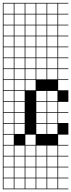

<svg xmlns="http://www.w3.org/2000/svg" viewBox="-20 -1025 502 1352"><path d="M0 307.7V-1004.8H461.5V-1000H389.4V-927.9H461.5V-923.1H389.4V-851H461.5V-846.2H389.4V-774H461.5V-769.2H389.4V-697.1H461.5V-692.3H389.4V-620.2H461.5V-615.4H389.4V-543.3H461.5V-538.5H389.4V-466.3H461.5V-461.5H389.4V-389.4H461.5V-307.7H389.4V-235.6H461.5V-230.8H389.4V-158.7H461.5V-76.9H389.4V-4.8H461.5V0H389.4V72.1H461.5V76.9H389.4V149H461.5V153.8H389.4V226H461.5V230.8H389.4V302.9H461.5V307.7ZM312.5 -927.9H384.6V-1000H312.5ZM81.7 -927.9H153.8V-1000H81.7ZM235.6 -927.9H307.7V-1000H235.6ZM4.8 -927.9H76.9V-1000H4.8ZM158.7 -927.9H230.8V-1000H158.7ZM312.5 -851H384.6V-923.1H312.5ZM81.7 -851H153.8V-923.1H81.7ZM235.6 -851H307.7V-923.1H235.6ZM4.8 -851H76.9V-923.1H4.8ZM158.7 -851H230.8V-923.1H158.7ZM312.5 -774H384.6V-846.2H312.5ZM81.7 -774H153.8V-846.2H81.7ZM235.6 -774H307.7V-846.2H235.6ZM158.7 -774H230.8V-846.2H158.7ZM4.8 -774H76.9V-846.2H4.8ZM312.5 -697.1H384.6V-769.2H312.5ZM235.6 -697.1H307.7V-769.2H235.6ZM81.7 -697.1H153.8V-769.2H81.7ZM158.7 -697.1H230.8V-769.2H158.7ZM4.8 -697.1H76.9V-769.2H4.8ZM235.6 -620.2H307.7V-692.3H235.6ZM4.8 -620.2H76.9V-692.3H4.8ZM158.7 -620.2H230.8V-692.3H158.7ZM81.7 -620.2H153.8V-692.3H81.7ZM312.5 -620.2H384.6V-692.3H312.5ZM235.6 -543.3H307.7V-615.4H235.6ZM4.8 -543.3H76.9V-615.4H4.8ZM158.7 -543.3H230.8V-615.4H158.7ZM81.7 -543.3H153.8V-615.4H81.7ZM312.5 -543.3H384.6V-615.4H312.5ZM235.6 -466.3H307.7V-538.5H235.6ZM81.7 -466.3H153.8V-538.5H81.7ZM4.8 -466.3H76.9V-538.5H4.8ZM312.5 -466.3H384.6V-538.5H312.5ZM158.7 -466.3H230.8V-538.5H158.7ZM230.8 -461.5H158.7V-389.4H230.8ZM81.7 -389.4H153.8V-461.5H81.7ZM4.8 -389.4H76.9V-461.5H4.8ZM81.7 -312.5H153.8V-384.6H81.7ZM312.5 -312.5H384.6V-384.6H312.5ZM235.6 -312.5H307.7V-384.6H235.6ZM4.8 -312.5H76.9V-384.6H4.8ZM81.7 -235.6H153.8V-307.7H81.7ZM312.5 -235.6H384.6V-307.7H312.5ZM235.6 -235.6H307.7V-307.7H235.6ZM4.8 -235.6H76.9V-307.7H4.8ZM81.7 -158.7H153.8V-230.8H81.7ZM235.6 -158.7H307.7V-230.8H235.6ZM312.5 -158.7H384.6V-230.8H312.5ZM4.8 -158.7H76.9V-230.8H4.8ZM81.7 -81.7H153.8V-153.8H81.7ZM4.8 -81.7H76.9V-153.8H4.8ZM235.6 -81.7H307.7V-153.8H235.6ZM312.5 -81.7H384.6V-153.8H312.5ZM158.7 -4.8H230.8V-76.9H158.7ZM4.8 -4.8H76.9V-76.9H4.8ZM158.7 72.1H230.8V0H158.7ZM4.8 72.1H76.9V0H4.8ZM81.7 72.1H153.8V0H81.7ZM235.6 72.1H307.7V0H235.6ZM312.5 72.1H384.6V0H312.5ZM158.7 149H230.8V76.9H158.7ZM312.5 149H384.6V76.9H312.5ZM81.7 149H153.8V76.9H81.7ZM235.6 149H307.7V76.9H235.6ZM4.8 149H76.9V76.9H4.8ZM312.5 226H384.6V153.8H312.5ZM81.7 226H153.8V153.8H81.7ZM235.6 226H307.7V153.8H235.6ZM158.7 226H230.8V153.8H158.7ZM4.8 226H76.9V153.8H4.8ZM312.5 302.9H384.6V230.8H312.5ZM235.6 302.9H307.7V230.8H235.6ZM158.7 302.9H230.8V230.8H158.7ZM4.8 302.9H76.9V230.8H4.8ZM81.7 302.9H153.8V230.8H81.7Z"/></svg>

Font: Jacquarda Bastarda 9 Charted
Style: Regular
Weight: 400
Designer: Sarah Cadigan-Fried
Version: Version 1.000; ttfautohint (v1.8.4.7-5d5b)